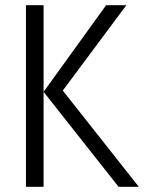

<svg xmlns="http://www.w3.org/2000/svg" viewBox="-20 -720 595 740"><path d="M80 0V-700H148V-366L389 -700H467L222 -371L515 0H437L148 -366V0Z"/></svg>

Font: Antic
Style: Regular
Weight: 400
Version: Version 1.0002